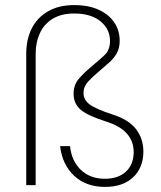

<svg xmlns="http://www.w3.org/2000/svg" viewBox="-20 -727 633 754"><path d="M83 -515Q83 -572 104.5 -615Q126 -658 168.5 -682.5Q211 -707 271 -707Q328 -707 368 -688.5Q408 -670 429 -638.5Q450 -607 450 -567Q450 -537 437.5 -516Q425 -495 406 -479Q387 -463 368 -446Q344 -426 326 -406.5Q308 -387 308 -362Q308 -335 332 -317Q356 -299 423 -277Q486 -257 514.5 -219.5Q543 -182 543 -132Q543 -69 503 -31Q463 7 392 7Q319 7 272 -36Q225 -79 216 -153H255Q261 -95 297.5 -60Q334 -25 392 -25Q445 -25 475 -53.5Q505 -82 505 -130Q505 -171 479.5 -201Q454 -231 399 -249Q325 -272 297 -296Q269 -320 269 -359Q269 -395 291.5 -420Q314 -445 341 -467Q367 -489 389.5 -509.5Q412 -530 412 -566Q412 -613 374.5 -643.5Q337 -674 271 -674Q222 -674 188 -654Q154 -634 137 -597.5Q120 -561 120 -513V0H83Z"/></svg>

Font: Albert Sans ExtraLight
Style: Regular
Weight: 250
Designer: Andreas Rasmussen
Foundry: a.Foundry
Version: Version 1.025